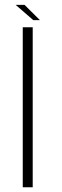

<svg xmlns="http://www.w3.org/2000/svg" viewBox="-20 -790 261 810"><path d="M76 0H118V-675H76ZM120.5 -705H148.5L83.5 -769.5H46Z"/></svg>

Font: Anybody UltraCondensed Thin ExtraLight
Style: Regular
Weight: 250
Version: Version 1.111